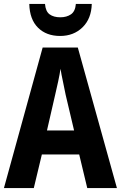

<svg xmlns="http://www.w3.org/2000/svg" viewBox="-20 -957 615 977"><path d="M424 0 383 -171H193L152 0H0L197 -715H376L575 0ZM314 -475Q308 -507 300 -543.5Q292 -580 288 -607Q284 -580 276 -542.5Q268 -505 261 -476L219 -293H357ZM447 -937Q445 -862 400 -818Q355 -774 286 -774Q216 -774 173.5 -816Q131 -858 129 -937H209Q212 -899 232.5 -884Q253 -869 287 -869Q319 -869 341 -884Q363 -899 366 -937Z"/></svg>

Font: Noto Sans Thai Cond
Style: Bold
Weight: 700
Width: 3
Designer: Monotype Design Team
Foundry: Monotype Imaging Inc.
Version: Version 2.002; ttfautohint (v1.8.4.7-5d5b)